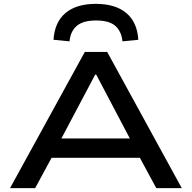

<svg xmlns="http://www.w3.org/2000/svg" viewBox="-20 -974 993 994"><path d="M32 0 419 -705H535L921 0H789L682 -198L743 -157H208L269 -198L162 0ZM473 -588 284 -231 248 -257H703L666 -231L478 -588ZM340 -760 257 -768Q263 -860 319.5 -907Q376 -954 476 -954Q578 -954 634.5 -906Q691 -858 696 -768L614 -760Q609 -811 577.5 -839.5Q546 -868 477 -868Q411 -868 378 -840.5Q345 -813 340 -760Z"/></svg>

Font: Nunito Sans 7pt Expanded SemiBold
Style: Regular
Weight: 600
Width: 7
Designer: Vernon Adams
Foundry: Vernon Adams
Version: Version 3.101;gftools[0.9.27]